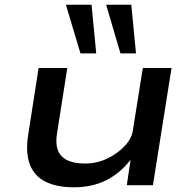

<svg xmlns="http://www.w3.org/2000/svg" viewBox="-20 -787 817 816"><path d="M294 9Q220 9 172 -15.5Q124 -40 106 -90.5Q88 -141 100 -215L144 -498H266L223 -224Q215 -179 225.5 -150Q236 -121 265 -106.5Q294 -92 341 -92Q392 -92 436.5 -113.5Q481 -135 511 -167.5Q541 -200 545 -235L587 -498H709L630 0H519L535 -109H536Q490 -50 430.5 -20.5Q371 9 294 9ZM492 -560 431 -767H538L558 -560ZM322 -560 260 -767H369L389 -560Z"/></svg>

Font: Nunito Sans 7pt Expanded SemiBold
Style: Italic
Weight: 600
Width: 7
Italic angle: -9°
Designer: Vernon Adams
Foundry: Vernon Adams
Version: Version 3.101;gftools[0.9.27]